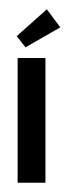

<svg xmlns="http://www.w3.org/2000/svg" viewBox="-20 -394 167 414"><path d="M78 -269H18V0H78ZM16 -316 35 -292 110 -335 81 -374Z"/></svg>

Font: Hussar Tani
Style: Dwa
Weight: 700
Foundry: Cannot Into Space Fonts
Version: Version 0.92